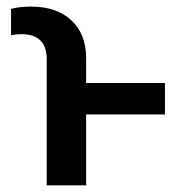

<svg xmlns="http://www.w3.org/2000/svg" viewBox="-20 -558 530 578"><path d="M120.6 0V-380.4Q120.6 -455.1 43.9 -455.1Q26.9 -455.1 13.2 -452.1V-531.2Q38.1 -538.1 73.7 -538.1Q149.9 -538.1 194.3 -497.3Q238.8 -456.5 239.3 -384.3V-308.1H476.6V-213.4H239.3V0Z"/></svg>

Font: Roboto Medium
Style: Regular
Weight: 500
Designer: Google
Version: Version 2.134; 2016; ttfautohint (v1.6)